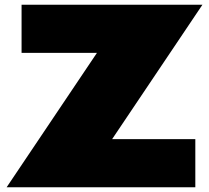

<svg xmlns="http://www.w3.org/2000/svg" viewBox="-20 -790 882 810"><path d="M834 -770H71V-567H389L8 0H804V-203H453Z"/></svg>

Font: Hussar Dziwak
Style: Regular
Weight: 400
Version: Version 1.022